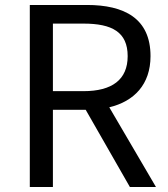

<svg xmlns="http://www.w3.org/2000/svg" viewBox="-20 -753 675 773"><path d="M193 -658H316C431 -658 494 -624 494 -527C494 -432 431 -386 316 -386H193ZM608 0 420 -321C520 -345 586 -413 586 -527C586 -680 479 -733 330 -733H100V0H193V-311H325L503 0Z"/></svg>

Font: Source Han Sans KR Regular
Style: Regular
Weight: 400
Designer: Ryoko NISHIZUKA (kana & ideographs); Paul D. Hunt (Latin, Greek & Cyrillic); Wenlong ZHANG (bopomofo); Sandoll Communica
Foundry: Adobe Systems Incorporated
Version: Version 1.004;PS 1.004;hotconv 1.0.82;makeotf.lib2.5.63406